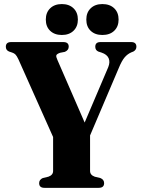

<svg xmlns="http://www.w3.org/2000/svg" viewBox="-20 -902 679 922"><path d="M480 -22.5Q480 0 454 0H193.5Q168 0 168 -22.5Q168 -39.5 185.5 -47L212.5 -53.5Q235 -61.5 235 -81V-244L68.5 -617Q60.5 -634 54.2 -640.2Q48 -646.5 38.5 -649.5L23.5 -654.5Q8 -661 8 -677.5Q8 -700 33.5 -700H284Q310 -700 310 -678Q310 -661 291.5 -653L268.5 -648.5Q252.5 -643 250.5 -636.2Q248.5 -629.5 256 -613.5L386.5 -313.5L500 -580Q509.5 -604 501.8 -622.2Q494 -640.5 467.5 -649.5L452 -654.5Q437.5 -661 437.5 -677.5Q437.5 -700 462.5 -700H610Q635 -700 635 -677.5Q635 -662.5 620.5 -654.5L611.5 -651Q592.5 -643 578.5 -626.5Q564.5 -610 550 -574.5L412.5 -251.5V-81Q412.5 -61.5 435 -53.5L462 -47Q480 -39.5 480 -22.5ZM277 -734Q242 -734 221 -754Q200 -774 200 -808Q200 -842 221 -862.2Q242 -882.5 277 -882.5Q312 -882.5 333 -862.2Q354 -842 354 -808Q354 -774.5 333 -754.2Q312 -734 277 -734ZM471.5 -734Q436.5 -734 415.5 -754Q394.5 -774 394.5 -808Q394.5 -842 415.5 -862.2Q436.5 -882.5 471.5 -882.5Q507.5 -882.5 528.5 -862.2Q549.5 -842 549.5 -808Q549.5 -774.5 528.5 -754.2Q507.5 -734 471.5 -734Z"/></svg>

Font: Fraunces 144pt S050
Style: Bold
Weight: 700
Version: Version 1.000; ttfautohint (v1.8.3)